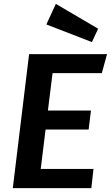

<svg xmlns="http://www.w3.org/2000/svg" viewBox="-20 -970 572 990"><path d="M251 -593 227 -400H449L437 -302H215L190 -99H462L451 0H46L130 -691H532L505 -593ZM454 -753 219 -844 268 -950 486 -822Z"/></svg>

Font: Xgbmvzvtohvqztyvzapvmeyoton
Style: Regular
Weight: 500
Italic angle: -8°
Designer: Carrois Corporate & Edenspiekermann
Foundry: Carrois Corporate GbR & Edenspiekermann AG
Version: Version 2.001